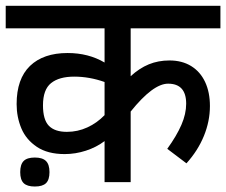

<svg xmlns="http://www.w3.org/2000/svg" viewBox="-29 -644 799 679"><path d="M433.1 -543.9V-374.5Q463.9 -402.8 497.3 -416.5Q530.8 -430.2 570.3 -430.2Q614.7 -430.2 647 -410.4Q679.2 -390.6 696.3 -354.2Q713.4 -317.9 713.4 -269Q713.4 -215.3 692.1 -163.3Q670.9 -111.3 630.4 -66.4L562.5 -117.7Q595.7 -163.6 612.5 -202.4Q629.4 -241.2 629.4 -277.3Q629.4 -348.1 565.4 -348.1Q512.2 -348.1 433.1 -249.5V0H340.8V-145Q311.5 -123 274.7 -111.1Q237.8 -99.1 199.7 -99.1Q139.6 -99.1 101.6 -124.5Q63.5 -149.9 46.6 -189.9Q29.8 -230 29.8 -275.9Q29.8 -365.2 77.1 -410.9Q124.5 -456.5 210 -456.5Q283.7 -456.5 340.8 -422.9V-543.9H-8.8V-623.5H750.5V-543.9ZM340.8 -236.8V-354Q287.1 -373 233.4 -373Q180.2 -373 151.6 -350.1Q123 -327.1 123 -271.5Q123 -220.7 143.8 -199.2Q164.6 -177.7 207.5 -177.7Q245.6 -177.7 279.8 -193.4Q314 -209 340.8 -236.8ZM146 -35.2Q146 -8.3 133.8 3.7Q121.6 15.6 94.2 15.6Q66.9 15.6 54.7 3.7Q42.5 -8.3 42.5 -35.2Q42.5 -62.5 54.7 -74.7Q66.9 -86.9 94.2 -86.9Q121.1 -86.9 133.5 -74.7Q146 -62.5 146 -35.2Z"/></svg>

Font: Varta SemiBold
Style: Regular
Weight: 600
Designer: Joana Correia, Viktoriya Grabowska, Eben Sorkin
Foundry: Sorkin Type
Version: Version 1.003; ttfautohint (v1.3) -l 8 -r 24 -G 200 -x 12 -H